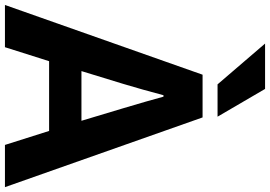

<svg xmlns="http://www.w3.org/2000/svg" viewBox="-182 -915 1093 777"><g transform="rotate(90 364.5 -526.5)"><path d="M263.7 -309.6H464.8L414.1 -478.5Q383.8 -580.1 367.2 -641.6H361.3Q338.9 -556.6 315.4 -478.5ZM-3.9 0 278.3 -799.8H451.2L733.4 0H562.5L505.9 -178.7H223.6L167 0ZM152.3 -1052.7H335.9L448.2 -860.4H317.4Z"/></g></svg>

Font: Gothic A1 Black
Style: Regular
Weight: 900
Version: Version 2.50